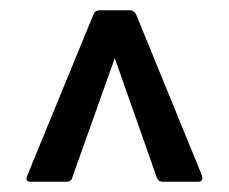

<svg xmlns="http://www.w3.org/2000/svg" viewBox="-20 -703 445 373"><path d="M39 -350Q28 -350 33 -362L162 -676Q165 -683 173 -683H233Q240 -683 244 -676L372 -363Q374 -358 372.5 -354Q371 -350 366 -350H296Q288 -350 285 -357L203 -590L120 -357Q118 -350 109 -350Z"/></svg>

Font: Sofia Sans Condensed SemiBold
Style: Regular
Weight: 600
Designer: Botio Nikoltchev, Ani Petrova
Foundry: lettersoup
Version: Version 4.101